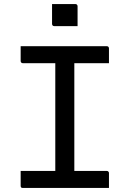

<svg xmlns="http://www.w3.org/2000/svg" viewBox="-20 -928 640 948"><path d="M237 -908Q251 -908 265.5 -908Q280 -908 294.5 -908Q309 -908 323.5 -908Q338 -908 352 -908Q357 -908 360 -905Q363 -902 363 -897V-799Q349 -799 334.5 -799Q320 -799 305.5 -799Q291 -799 276.5 -799Q262 -799 248 -799Q243 -799 240 -802Q237 -805 237 -810ZM347 -47H250L253 -72Q253 -91 253 -112Q253 -133 253 -152Q253 -214 253 -276.5Q253 -339 253 -401.5Q253 -464 253 -527Q253 -590 253 -653H352L347 -628Q347 -612 347 -593.5Q347 -575 347 -558Q347 -494 347 -430Q347 -366 347 -302Q347 -238 347 -174.5Q347 -111 347 -47ZM518 0H93Q90 0 88 -0.5Q86 -1 84.5 -2.5Q83 -4 82.5 -6Q82 -8 82 -11Q82 -24 82 -35.5Q82 -47 82 -59Q82 -71 82 -84H507Q511 -84 513 -82.5Q515 -81 516.5 -79Q518 -77 518 -73Q518 -60 518 -48Q518 -36 518 -24.5Q518 -13 518 0ZM82 -700H507Q512 -700 515 -697Q518 -694 518 -689Q518 -679 518 -670Q518 -661 518 -652.5Q518 -644 518 -635Q518 -626 518 -616H93Q88 -616 85 -619Q82 -622 82 -627Q82 -637 82 -646Q82 -655 82 -663.5Q82 -672 82 -681Q82 -690 82 -700Z"/></svg>

Font: RecMonoLinear Nerd Font Mono
Style: Regular
Weight: 400
Monospace: yes
Version: Version 1.085; ttfautohint (v1.8.4.7-5d5b);Nerd Fonts 3.2.1